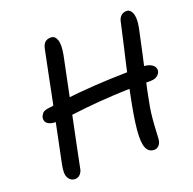

<svg xmlns="http://www.w3.org/2000/svg" viewBox="-127 -838 986 979"><g transform="rotate(-20 366.0 -348.5)"><path d="M549.6 10Q518.6 10 506.4 -19.3Q494.2 -48.6 500.3 -115.7Q506.4 -182.8 529.8 -296.6Q544.4 -370.4 559.2 -436.3Q574 -502.2 587.4 -558.5Q600.8 -614.8 609.6 -657Q613.6 -681 626.2 -692.5Q638.8 -704 656.6 -704Q677.2 -704 687 -678.2Q696.8 -652.4 687.4 -602Q674.8 -541 659.8 -473.7Q644.8 -406.4 630.7 -343.9Q616.6 -281.4 607.8 -233Q601.2 -202 597.4 -171.2Q593.6 -140.4 591.6 -108.2Q589.6 -76 587.6 -37.8Q586.4 -14.8 575.2 -2.4Q564 10 549.6 10ZM117.8 12Q95.8 12 82.7 -9.7Q69.6 -31.4 81 -83.8Q92 -136.2 102.2 -186.8Q112.4 -237.4 123.4 -289.8Q134.4 -342.2 145.9 -399.1Q157.4 -456 170.3 -520.8Q183.2 -585.6 199 -661.6Q203.4 -686.4 215.2 -697.7Q227 -709 247.8 -709Q269.8 -709 279.2 -683.3Q288.6 -657.6 278.8 -604Q262.2 -522.2 245.5 -442.3Q228.8 -362.4 213.5 -287.8Q198.2 -213.2 184.3 -146.9Q170.4 -80.6 159.6 -25Q155.8 -9.4 145 1.3Q134.2 12 117.8 12ZM134.2 -294.4Q105.6 -294.4 91.1 -300.8Q76.6 -307.2 71.8 -317.7Q67 -328.2 69.6 -340.4Q72 -350.6 80.5 -360.6Q89 -370.6 108.8 -373.4Q200.6 -387.4 287.6 -395.3Q374.6 -403.2 459.9 -406.5Q545.2 -409.8 632.2 -409.8Q660 -409.8 676.7 -402.2Q693.4 -394.6 699.4 -383.8Q705.4 -373 703.6 -361.6Q700.2 -346 686.5 -336.4Q672.8 -326.8 653 -326.8Q531 -326.8 444.4 -321.9Q357.8 -317 298.6 -310.6Q239.4 -304.2 199.9 -299.3Q160.4 -294.4 134.2 -294.4Z"/></g></svg>

Font: Shantell Sans Light
Style: Italic
Weight: 300
Italic angle: -11°
Designer: Stephen Nixon, Anya Danilova, Shantell Martin
Foundry: Arrow Type
Version: Version 1.008;[ac192a2d6]